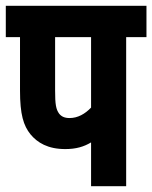

<svg xmlns="http://www.w3.org/2000/svg" viewBox="-20 -642 525 662"><path d="M415 -514H485V-622H0V-514H49V-330C49 -247 61 -209 85 -179C109 -150 145 -128 205 -128C242 -128 269 -136 294 -151V0H415ZM294 -514V-271C273 -249 248 -235 220 -235C203 -235 192 -240 184 -250C173 -265 170 -282 170 -330V-514Z"/></svg>

Font: Noto Sans ExtraCondensed
Style: Bold Italic
Weight: 700
Width: 2
Italic angle: -12°
Designer: Monotype Design Team
Foundry: Monotype Imaging Inc.
Version: Version 2.013